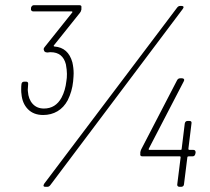

<svg xmlns="http://www.w3.org/2000/svg" viewBox="-20 -723 811 743"><path d="M265 -439Q265 -430 263 -408Q259 -369 242 -335Q227 -307 202.5 -292.5Q178 -278 147 -278Q110 -278 88 -300.5Q66 -323 63 -360Q62 -365 62 -376Q62 -391 63 -397Q64 -407 74 -407H81Q89 -407 89 -399Q89 -393 88 -383.5Q87 -374 88 -369Q90 -339 106.5 -321Q123 -303 150 -303Q195 -303 218 -345Q233 -373 237 -410Q239 -420 239 -437Q239 -452 235 -474Q223 -521 176 -521Q169 -521 166 -520H162Q156 -520 152 -524L151 -526Q149 -530 149 -533Q149 -536 152 -540L259 -674Q261 -676 260 -677.5Q259 -679 257 -679H108Q104 -679 101.5 -682Q99 -685 100 -689V-693Q101 -697 104 -700Q107 -703 111 -703H287Q297 -703 295 -693V-686Q293 -677 289 -673L189 -548Q187 -546 188 -544.5Q189 -543 191 -543Q244 -539 260 -482Q265 -460 265 -439ZM151 -12 665 -693Q670 -700 677 -700H683Q689 -700 690 -696.5Q691 -693 687 -688L175 -7Q170 0 163 0H156Q144 0 151 -12ZM737 -133 736 -128Q734 -118 725 -118H710Q708 -118 706.5 -117Q705 -116 705 -114L692 -10Q692 -6 689 -3Q686 0 681 0H675Q670 0 667.5 -3Q665 -6 666 -10L679 -114Q679 -118 676 -118H531Q521 -118 523 -128V-134Q525 -143 527 -146L665 -412Q669 -420 677 -420H685Q690 -420 692 -416.5Q694 -413 691 -408L556 -148Q555 -146 555.5 -144.5Q556 -143 558 -143H679Q683 -143 683 -147L695 -245Q697 -255 706 -255H713Q723 -255 721 -245L709 -147Q709 -143 713 -143H728Q737 -143 737 -133Z"/></svg>

Font: Barlow Semi Condensed Thin
Style: Italic
Weight: 250
Width: 4
Italic angle: -7°
Designer: Jeremy Tribby
Foundry: Tribby Type
Version: Version 1.408